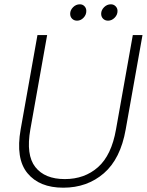

<svg xmlns="http://www.w3.org/2000/svg" viewBox="-20 -865 685 892"><path d="M76 -264 154 -702H199L121 -264Q100 -145 144 -89Q188 -33 281 -33Q373 -33 435.5 -88.5Q498 -144 519 -264L597 -702H642L564 -264Q540 -127 462.5 -60Q385 7 274 7Q163 7 107.5 -60.5Q52 -128 76 -264ZM338 -769Q324 -769 315 -778Q306 -787 306 -801Q306 -818 319.5 -831.5Q333 -845 351 -845Q364 -845 372.5 -836Q381 -827 381 -814Q381 -796 368 -782.5Q355 -769 338 -769ZM482 -769Q468 -769 459 -778Q450 -787 450 -801Q450 -818 463.5 -831.5Q477 -845 495 -845Q508 -845 517 -836Q526 -827 526 -814Q526 -796 512.5 -782.5Q499 -769 482 -769Z"/></svg>

Font: Poppins ExtraLight
Style: Italic
Weight: 275
Italic angle: -10°
Designer: Ninad Kale (Devanagari), Jonny Pinhorn (Latin)
Foundry: Indian Type Foundry
Version: Version 3.200;PS 1.000;hotconv 16.6.54;makeotf.lib2.5.65590